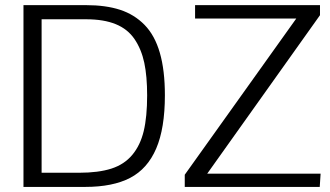

<svg xmlns="http://www.w3.org/2000/svg" viewBox="-20 -735 1298 755"><path d="M72.3 0ZM747.1 -662.1V-714.8H1238.3V-675.3L794.9 -52.2H1240.7L1237.3 0H706.5V-47.9L1145 -662.1ZM318.8 -659.2H143.6V-55.7H291.5Q367.2 -55.7 418 -72Q468.8 -88.4 500.2 -126Q531.7 -163.6 545.2 -219.7Q558.6 -275.9 558.6 -359.9Q558.6 -435.1 547.4 -488Q536.1 -541 509.3 -580.8Q482.4 -620.6 435.3 -639.9Q388.2 -659.2 318.8 -659.2ZM72.3 -714.8H318.4Q396 -714.8 452.1 -696.5Q508.3 -678.2 548.6 -637Q588.9 -595.7 608.6 -527.1Q628.4 -458.5 628.4 -360.4Q628.4 -230.5 594.2 -150.9Q560.1 -71.3 491.9 -35.6Q423.8 0 314.9 0H72.3ZM344.7 -714.8ZM341.8 -714.8ZM341.8 -714.8ZM341.8 -714.8Z"/></svg>

Font: Pontano Sans
Style: Regular
Weight: 400
Foundry: vernon adams
Version: 1.0